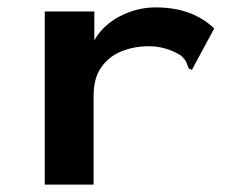

<svg xmlns="http://www.w3.org/2000/svg" viewBox="-20 -499 640 519"><path d="M101 -468H235V-390Q258 -431 304 -455Q350 -479 401 -479Q500 -479 559 -422L503 -318L499 -310L490 -314Q487 -322 484 -330Q481 -338 469 -349Q450 -361 428 -367.5Q406 -374 382 -374Q343 -374 309 -360.5Q275 -347 254 -317.5Q233 -288 233 -240V0H101Z"/></svg>

Font: Inconsolata Expanded ExtraBold
Style: Regular
Weight: 800
Width: 7
Monospace: yes
Designer: Raph Levien, Cyreal, Brenton Simpson
Foundry: Raph Levien, Cyreal, Google
Version: Version 3.001; ttfautohint (v1.8.2.53-6de2)